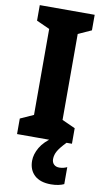

<svg xmlns="http://www.w3.org/2000/svg" viewBox="-103 -761 567 1047"><g transform="rotate(10 180.5 -238.0)"><path d="M333 0H29V-86L102 -119V-595L29 -628V-714H333V-628L260 -595V-119L333 -86ZM246 100Q246 118 257 129Q268 140 287 140Q300 140 311 137Q322 134 330 130V224Q318 230 299.5 234Q281 238 258 238Q198 238 166.5 208.5Q135 179 135 129Q135 93 157 55Q179 17 230 -17L303 0Q271 33 258.5 55Q246 77 246 100Z"/></g></svg>

Font: Noto Sans Arabic Cond ExtBd
Style: Regular
Weight: 800
Width: 3
Designer: Monotype Design Team, Nadine Chahine, Nizar Qandah and Khaled Hosny
Foundry: Monotype Imaging Inc.
Version: Version 2.012; ttfautohint (v1.8.4.7-5d5b)